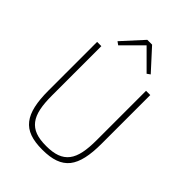

<svg xmlns="http://www.w3.org/2000/svg" viewBox="-264 -1050 1185 1185"><g transform="rotate(45 329.0 -457.0)"><path d="M134 -698V-268C134 -180 145 -118 176 -78C207 -38 254 -21 329 -21C402 -21 451 -38 482 -78C513 -118 524 -180 524 -268V-698H561V-274C561 -171 546 -100 510 -54C473 -8 415 12 328 12C241 12 184 -8 148 -54C112 -100 97 -171 97 -274V-698ZM349 -926 473 -790 452 -775 328 -899 204 -775 183 -790 307 -926Z"/></g></svg>

Font: Plexus Sans ExtraLight
Style: Regular
Weight: 250
Version: Version 2.001;PS 002.001;hotconv 1.0.70;makeotf.lib2.5.58329